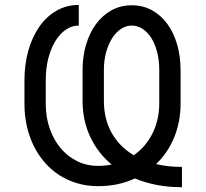

<svg xmlns="http://www.w3.org/2000/svg" viewBox="-20 -759 852 793"><path d="M731.5 14.2Q676.8 14.2 628.2 5Q579.5 -4.3 537.3 -22Q503.6 -6.4 465.6 1.8Q427.6 9.9 384.9 9.9Q339.5 9.9 299.4 -2Q259.2 -13.8 225.3 -35.5Q191.4 -57.2 164.8 -87.9Q138.1 -118.6 119.5 -156.2Q100.9 -193.9 90.9 -237.7Q81 -281.6 81 -329.5V-427.6Q81 -493.6 97.1 -550.4Q113.3 -607.2 142.6 -649.1Q171.9 -691.1 213.4 -714.8Q255 -738.6 305.4 -738.6V-653.4Q276.6 -653.4 251.8 -636.4Q226.9 -619.3 208.5 -589.1Q190 -558.9 179.5 -517.9Q169 -476.9 169 -429V-329.5Q169 -275.2 185.2 -228.5Q201.3 -181.8 230.1 -147.4Q258.9 -112.9 298.5 -93.4Q338.1 -73.9 384.9 -73.9Q415.1 -73.9 441.1 -79.5Q383.9 -127.1 352.5 -194.2Q321 -261.4 321 -343.8V-468.8Q321 -525.9 335.6 -574.9Q350.1 -623.9 376.8 -660Q403.4 -696 440.9 -716.6Q478.3 -737.2 524.1 -737.2Q569.6 -737.2 606.7 -717.2Q643.8 -697.1 670.3 -661.4Q696.7 -625.7 711.3 -576.2Q725.9 -526.6 725.9 -467.3V-332.4Q725.9 -256.4 699.6 -192.1Q673.3 -127.8 624.6 -81.3Q673.7 -69.6 731.5 -69.6ZM532.3 -117.9Q557.2 -134.9 576.7 -157.8Q596.2 -180.8 609.9 -208.3Q623.6 -235.8 630.7 -267Q637.8 -298.3 637.8 -332.4V-468.8Q637.8 -510.3 628.9 -544.4Q620 -578.5 604.6 -602.6Q589.1 -626.8 568.4 -640.1Q547.6 -653.4 524.1 -653.4Q500.7 -653.4 479.8 -639.6Q458.8 -625.7 443.2 -601.2Q427.6 -576.7 418.3 -543.1Q409.1 -509.6 409.1 -470.2V-342.3Q409.1 -267.4 441.1 -210.4Q473 -153.4 532.3 -117.9Z"/></svg>

Font: Fast_Sans-Dotted
Style: Regular
Weight: 400
Version: Version 3.018